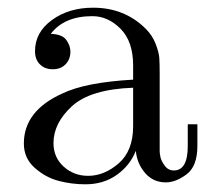

<svg xmlns="http://www.w3.org/2000/svg" viewBox="-20 -468 540 499"><path d="M42 -95Q42 -180 142 -225Q202 -254 326 -261V-298Q326 -360 293.5 -393Q261 -426 220 -426Q147 -426 112 -380Q142 -379 152.5 -364Q163 -349 163 -334Q163 -314 150.5 -301Q138 -288 117 -288Q97 -288 84 -300.5Q71 -313 71 -335Q71 -384 115 -416Q159 -448 222 -448Q304 -448 359 -393Q376 -376 384.5 -354Q393 -332 394 -317.5Q395 -303 395 -275V-75Q395 -69 397 -59.5Q399 -50 408 -37.5Q417 -25 432 -25Q468 -25 468 -89V-145H493V-89Q493 -36 465 -15Q437 6 411 6Q378 6 357 -18.5Q336 -43 333 -76Q318 -38 283.5 -13.5Q249 11 202 11Q166 11 132 2Q98 -7 70 -32Q42 -57 42 -95ZM119 -96Q119 -59 145.5 -35Q172 -11 209 -11Q251 -11 288.5 -43.5Q326 -76 326 -140V-240Q215 -236 167 -192Q119 -148 119 -96Z"/></svg>

Font: CMU Serif
Style: Roman
Weight: 500
Version: Version 0.7.0